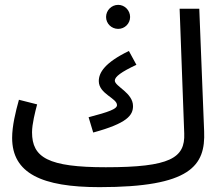

<svg xmlns="http://www.w3.org/2000/svg" viewBox="-20 -750 922 791"><path d="M467 -631C494 -631 516 -653 516 -680C516 -707 494 -730 467 -730C439 -730 417 -707 417 -680C417 -653 439 -631 467 -631ZM390 21C765 21 827 -67 821 -209L801 -714H720L739 -200C743 -99 681 -61 416 -61C178 -61 112 -101 112 -205C112 -239 125 -290 133 -320L58 -339C44 -289 30 -231 30 -182C30 -36 152 21 390 21ZM364 -204C504 -242 528 -275 528 -313C528 -368 453 -394 453 -418C453 -434 480 -454 542 -483L511 -540C412 -492 387 -451 387 -416C387 -363 462 -346 462 -317C462 -301 429 -289 345 -267Z"/></svg>

Font: Noto Sans Arabic
Style: Regular
Weight: 400
Designer: Monotype Design Team, Nadine Chahine, Nizar Qandah and Khaled Hosny
Foundry: Monotype Imaging Inc.
Version: Version 2.012